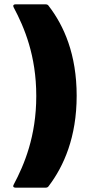

<svg xmlns="http://www.w3.org/2000/svg" viewBox="-20 -777 400 884"><path d="M190 -757H51C45 -757 41 -754 41 -750C41 -748 42 -745 43 -743C92 -651 147 -521 147 -335C147 -150 92 -19 43 73C38 81 42 87 51 87H190C196 87 201 85 204 80C274 -12 333 -146 333 -336C333 -526 275 -658 204 -750C201 -755 196 -757 190 -757Z"/></svg>

Font: Barlow Semi Condensed ExtraBold
Style: Regular
Weight: 800
Width: 4
Designer: Jeremy Tribby
Foundry: Tribby Type
Version: Version 1.422;hotconv 1.0.109;makeotfexe 2.5.65596